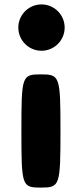

<svg xmlns="http://www.w3.org/2000/svg" viewBox="-20 -850 375 870"><path d="M168 -830C226 -830 273 -783 273 -725C273 -667 226 -620 168 -620C110 -620 63 -667 63 -725C63 -783 110 -830 168 -830ZM165 -513C79 -513 77 -506 77 -257C77 -7 79 0 165 0C251 0 254 -7 254 -257C254 -506 251 -513 165 -513Z"/></svg>

Font: Hussar Print
Style: Bold
Weight: 700
Foundry: Cannot Into Space Fonts
Version: Version 2.00